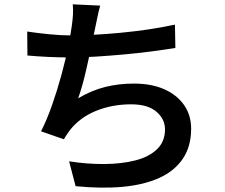

<svg xmlns="http://www.w3.org/2000/svg" viewBox="-20 -819 1040 889"><path d="M444 -793Q437 -769 432 -744Q427 -719 422 -696Q417 -672 410.5 -640Q404 -608 396 -571.5Q388 -535 379.5 -497.5Q371 -460 361.5 -426Q352 -392 342 -364Q405 -401 467.5 -416.5Q530 -432 600 -432Q681 -432 740 -406Q799 -380 832 -333Q865 -286 865 -223Q865 -141 826.5 -84Q788 -27 717 5Q646 37 548 46Q450 55 330 43L300 -72Q383 -59 462.5 -59.5Q542 -60 605.5 -76Q669 -92 706.5 -127.5Q744 -163 744 -220Q744 -268 704 -302Q664 -336 587 -336Q500 -336 425.5 -306Q351 -276 305 -218Q297 -207 290 -197Q283 -187 276 -174L170 -211Q198 -266 222 -335Q246 -404 265 -474Q284 -544 296 -604.5Q308 -665 313 -703Q317 -733 318 -754Q319 -775 317 -799ZM106 -673Q152 -666 207 -660.5Q262 -655 308 -655Q356 -655 414 -658Q472 -661 536 -667Q600 -673 665 -682.5Q730 -692 790 -705L792 -597Q743 -589 682 -581Q621 -573 555 -567Q489 -561 426 -557Q363 -553 309 -553Q254 -553 202.5 -555.5Q151 -558 107 -562Z"/></svg>

Font: Noto Sans TC SemiBold
Style: Regular
Weight: 600
Designer: Ryoko NISHIZUKA  (kana, bopomofo & ideographs); Paul D. Hunt (Latin, Greek & Cyrillic); Sandoll Communications , Soo-you
Foundry: Adobe
Version: Version 2.004-H2;hotconv 1.0.118;makeotfexe 2.5.65603